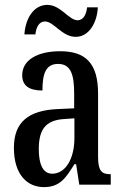

<svg xmlns="http://www.w3.org/2000/svg" viewBox="-20 -757 505 787"><path d="M290 -606C345 -606 378 -664 381 -727H337C334 -700 323 -674 298 -674C262 -674 229 -737 174 -737C116 -737 84 -678 80 -616H125C128 -643 139 -669 164 -669C201 -669 234 -606 290 -606ZM160 10C226 10 250 -28 285 -84H292L305 0H434V-43H431C395 -43 382 -59 382 -115V-373C382 -500 329 -547 226 -547C134 -547 71 -511 71 -449C71 -407 98 -386 154 -386C154 -452 166 -495 218 -495C272 -495 284 -448 284 -373V-313L218 -310C97 -305 37 -257 37 -151C37 -41 92 10 160 10ZM194 -45C156 -45 139 -84 139 -145C139 -223 164 -264 242 -269L285 -272V-191C285 -107 249 -45 194 -45Z"/></svg>

Font: Noto Serif Tamil ExtraCondensed Medium
Style: Italic
Weight: 500
Width: 2
Italic angle: -12°
Designer: Indian Type Foundry, Tom Grace, and the Monotype Design Team
Foundry: Monotype Imaging Inc.
Version: Version 2.003